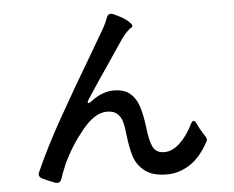

<svg xmlns="http://www.w3.org/2000/svg" viewBox="-54 -835 1107 907"><g transform="rotate(-5 500.0 -381.5)"><path d="M849 -233Q856 -233 862 -219Q873 -194 891 -166Q904 -148 904 -140Q904 -136 901 -131Q863 -59 811.5 -25.5Q760 8 703 8Q635 8 598.5 -20Q562 -48 548.5 -89Q535 -130 528 -190Q524 -232 517 -257Q510 -282 493 -297Q476 -312 445 -312Q388 -312 329.5 -241.5Q271 -171 230 -86L221 -63Q209 -35 203 -15Q197 3 182 3Q180 3 172 1Q141 -11 113 -24Q98 -32 98 -44Q98 -50 101 -56Q152 -171 227 -304Q302 -437 402 -605L444 -677Q448 -683 462 -708Q476 -733 483 -754Q489 -771 502 -771Q509 -771 513 -769Q560 -749 585 -727Q600 -712 600 -707Q600 -701 594 -697Q588 -693 586 -692Q584 -690 574.5 -682Q565 -674 546 -648L473 -540Q428 -475 365 -379Q358 -368 358 -363Q358 -360 361 -360Q368 -360 377 -368Q431 -409 485 -409Q533 -409 560.5 -387Q588 -365 601.5 -326Q615 -287 623 -224Q630 -158 645 -128Q660 -98 699 -98Q736 -98 771.5 -130.5Q807 -163 836 -221Q842 -233 849 -233Z"/></g></svg>

Font: Shippori Gochic B2 Bold
Style: Regular
Weight: 700
Designer: FONTDASU
Foundry: FONTDASU / Google Inc. / but / Adobe
Version: Version 1.130